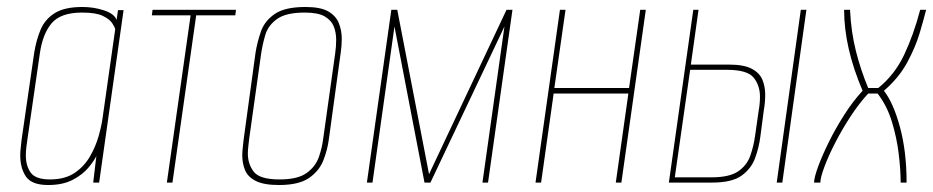

<svg xmlns="http://www.w3.org/2000/svg" viewBox="-20 -523 2674 550"><path d="M118 7Q71 7 54.5 -17Q38 -41 38 -78Q38 -89 39.5 -100.5Q41 -112 42 -124L78 -372Q84 -409 96.5 -438.5Q109 -468 137 -485.5Q165 -503 216 -503Q248 -503 277.5 -493.5Q307 -484 314 -466L318 -494H334L264 0H247L256 -76Q250 -63 233.5 -43Q217 -23 188.5 -8Q160 7 118 7ZM123 -9Q166 -9 193.5 -27.5Q221 -46 237.5 -74.5Q254 -103 262.5 -133Q271 -163 274 -186L310 -439Q309 -445 301.5 -456.5Q294 -468 274.5 -477.5Q255 -487 215 -487Q154 -487 128 -456.5Q102 -426 94 -369L59 -127Q57 -114 55.5 -101.5Q54 -89 54 -78Q54 -48 68 -28.5Q82 -9 123 -9Z M458 0 526 -479H415L417 -495H656L654 -479H542L474 0Z M779 7Q736 7 713 -4.5Q690 -16 682 -35.5Q674 -55 674 -78Q674 -89 675.5 -101Q677 -113 678 -124L712 -372Q717 -403 727.5 -433Q738 -463 767 -483Q796 -503 855 -503Q898 -503 920 -490.5Q942 -478 950.5 -457Q959 -436 959 -412Q959 -392 956 -372L922 -124Q918 -93 906 -63Q894 -33 865 -13Q836 7 779 7ZM781 -9Q833 -9 858.5 -27.5Q884 -46 893.5 -73.5Q903 -101 906 -127L940 -369Q943 -389 943 -409Q943 -430 936 -447.5Q929 -465 910 -476Q891 -487 853 -487Q799 -487 773.5 -468.5Q748 -450 740 -423Q732 -396 728 -369L694 -127Q693 -117 691.5 -105.5Q690 -94 690 -83Q690 -53 707 -31Q724 -9 781 -9Z M1031 0 1101 -495H1118L1209 -24L1431 -495H1448L1378 0H1362L1425 -447L1213 0H1196L1110 -447L1047 0Z M1514 0 1584 -495H1600L1568 -271H1782L1814 -495H1830L1760 0H1744L1780 -255H1566L1530 0Z M1896 0 1966 -495H1981L1959 -338H2068Q2111 -338 2133.5 -326Q2156 -314 2164 -294.5Q2172 -275 2172 -252Q2172 -241 2171 -229.5Q2170 -218 2168 -207L2158 -131Q2154 -100 2143 -70Q2132 -40 2104.5 -20Q2077 0 2020 0ZM2018 -15Q2070 -15 2095 -32.5Q2120 -50 2129.5 -77.5Q2139 -105 2143 -134L2153 -204Q2155 -215 2156 -225.5Q2157 -236 2157 -246Q2157 -278 2139 -300.5Q2121 -323 2062 -323H1957L1913 -15ZM2205 0 2274 -495H2290L2221 0Z M2312 0Q2312 -14 2323.5 -45.5Q2335 -77 2354.5 -116.5Q2374 -156 2399 -195Q2424 -234 2451 -263Q2398 -387 2398 -495H2415Q2418 -431 2432 -376Q2446 -321 2467 -271H2496Q2543 -309 2570 -366Q2597 -423 2616 -495H2633Q2627 -471 2615 -430Q2603 -389 2579 -344.5Q2555 -300 2512 -263Q2539 -229 2558 -159Q2577 -89 2577 0H2560Q2560 -36 2554.5 -82Q2549 -128 2535 -174Q2521 -220 2494 -255H2467Q2441 -227 2416.5 -189.5Q2392 -152 2372.5 -114Q2353 -76 2341.5 -45Q2330 -14 2330 0Z"/></svg>

Font: Alumni Sans Pinstripe
Style: Italic
Weight: 400
Italic angle: -8°
Designer: Robert E. Leuschke
Foundry: Robert E. Leuschke
Version: Version 1.010; ttfautohint (v1.8.4.7-5d5b)